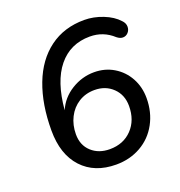

<svg xmlns="http://www.w3.org/2000/svg" viewBox="-127 -795 853 911"><g transform="rotate(-20 300.0 -339.5)"><path d="M72 -248Q72 -380 110 -479.5Q148 -579 221.5 -633.5Q295 -688 397 -688Q444 -688 491 -669.5Q538 -651 565 -621Q580 -606 580 -588Q580 -571 569 -559Q558 -547 542 -547Q528 -547 513 -559Q463 -605 395 -605Q296 -605 236 -531.5Q176 -458 164 -317Q188 -373 241.5 -406Q295 -439 356 -439Q411 -439 455 -412.5Q499 -386 524 -340.5Q549 -295 549 -239Q549 -168 518 -111Q487 -54 431.5 -22.5Q376 9 307 9Q198 9 135 -59Q72 -127 72 -248ZM458 -232Q458 -288 421.5 -323.5Q385 -359 329 -359Q284 -359 249 -337Q214 -315 194.5 -276.5Q175 -238 175 -191Q175 -136 211 -103Q247 -70 303 -70Q372 -70 415 -115Q458 -160 458 -232Z"/></g></svg>

Font: SN Pro
Style: Italic
Weight: 400
Italic angle: -9°
Designer: Tobias Whetton
Foundry: Supernotes
Version: Version 1.003